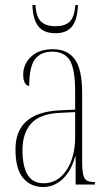

<svg xmlns="http://www.w3.org/2000/svg" viewBox="-20 -739 440 769"><path d="M153 10Q103 10 72.5 -26Q42 -62 42 -141Q42 -288 218 -297L281 -300V-371Q281 -463 259.5 -497.5Q238 -532 189 -532Q143 -532 120 -501.5Q97 -471 97 -395Q87 -395 80 -406.5Q73 -418 73 -440Q73 -482 104.5 -512Q136 -542 192 -542Q250 -542 279.5 -502Q309 -462 309 -366V-93Q309 -56 313.5 -38.5Q318 -21 328.5 -15.5Q339 -10 358 -10H360V0H283V-112H281Q265 -54 231 -22Q197 10 153 10ZM155 -5Q211 -5 246 -57Q281 -109 281 -191V-290L219 -287Q139 -283 104.5 -244Q70 -205 70 -138Q70 -73 90.5 -39Q111 -5 155 -5ZM202 -606Q154 -606 132.5 -635Q111 -664 110 -719H122Q125 -671 144.5 -652.5Q164 -634 202 -634Q240 -634 259 -652Q278 -670 282 -719H292Q291 -664 270 -635Q249 -606 202 -606Z"/></svg>

Font: Noto Serif Display ExtraCondensed Thin
Style: Regular
Weight: 100
Width: 2
Designer: Monotype Design Team
Foundry: Monotype Imaging Inc.
Version: Version 2.009